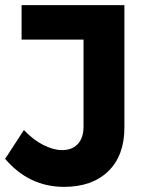

<svg xmlns="http://www.w3.org/2000/svg" viewBox="-24 -720 568 747"><path d="M225 7Q89 7 -4 -102L69 -214Q105 -176 144.5 -156Q184 -136 217 -136Q257 -136 279 -160Q301 -184 301 -228V-566H60V-700H460V-224Q460 -115 397.5 -54Q335 7 225 7Z"/></svg>

Font: Montserrat arm2 SemiBold
Style: Regular
Weight: 600
Designer: Julieta Ulanovsky
Foundry: Julieta Ulanovsky
Version: Version 6.000